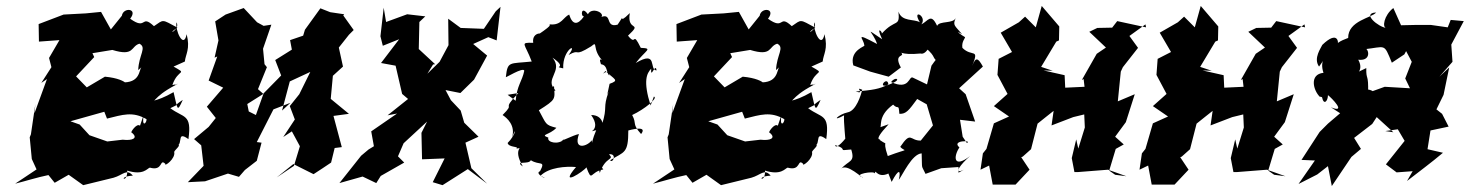

<svg xmlns="http://www.w3.org/2000/svg" viewBox="-20 -588 4945 646"><path d="M602 -381C604 -405 621 -423 608 -473C598 -420 568 -488 574 -513C588 -486 533 -466 577 -495C523 -524 532 -523 498 -500C453 -542 475 -484 418 -525C446 -561 394 -564 390 -535L353 -489L320 -548L269 -543L194 -539L110 -507L111 -448L180 -453L145 -393L153 -362L119 -309L138 -322L96 -207L99 -238L84 -136L80 -126L87 -53L103 -18L31 30C67 21 104 9 143 1L164 27L211 0L260 35L362 10C394 1 406 -22 427 3C370 6 410 33 408 -14C462 3 475 -21 484 -24C530 -11 516 -56 536 -37C532 -25 572 -55 566 -77C569 -86 606 -111 556 -97C609 -84 565 -155 614 -120C626 -206 598 -190 553 -224C591 -242 556 -226 595 -252C575 -207 578 -221 564 -278C502 -242 479 -250 473 -240C508 -240 487 -258 571 -302C549 -304 604 -309 560 -302C579 -358 613 -336 564 -364ZM451 -165C440 -176 416 -139 423 -142C447 -123 425 -114 393 -118L341 -112L281 -133L248 -169L217 -180L331 -212L340 -189C393 -202 426 -214 473 -187C474 -173 455 -157 464 -203ZM456 -362C447 -353 453 -307 387 -311C419 -284 420 -322 333 -330L272 -294L236 -331L297 -396L291 -409L358 -420C433 -397 419 -432 449 -441C475 -428 447 -404 445 -352Z M1006 -488 1000 -468 956 -453 962 -421 906 -386 926 -334 867 -274 841 -201 817 -213 812 -238 866 -272 848 -288 878 -362 870 -372 865 -424 893 -505 867 -501 845 -513 800 -561 739 -539 704 -516 715 -452 702 -394 711 -398 682 -317 731 -293 676 -229 706 -191 682 -161 633 -120 657 -99 665 -30 612 25 670 22 747 -4 784 7 804 -16 844 -47 860 -108 844 -110 900 -220 957 -242 929 -216 955 -314 1024 -346 987 -271 955 -231 972 -186 933 -127 962 -146 989 -96 969 -30 911 9 967 -36 1035 -2C1055 -15 1075 -28 1094 -41L1106 -90L1130 -93L1102 -198L1154 -205L1092 -256V-247L1100 -333L1134 -364L1120 -428L1154 -471L1170 -487L1135 -536L1138 -540L1091 -547L1058 -560Z M1437 -371 1444 -372 1389 -423 1391 -514 1411 -533 1350 -540 1279 -514 1271 -562 1260 -466 1268 -434 1323 -456 1262 -376 1311 -367 1333 -272 1353 -255 1284 -200 1316 -206 1229 -146 1238 -96 1220 -85 1195 -64 1122 28 1200 6 1246 28 1261 4 1340 -41 1319 -62 1338 -106 1417 -179 1398 -141 1400 -52 1476 -55 1436 25 1469 35 1554 -19 1619 30 1566 -22 1546 -108 1590 -128 1542 -175 1530 -216 1497 -251 1479 -285 1529 -275 1575 -320 1619 -401 1572 -440 1623 -463 1651 -452 1664 -565 1648 -550 1608 -491 1530 -494 1488 -525 1489 -436 1459 -380 1418 -340Z M1688 -269 1724 -275C1662 -210 1718 -248 1671 -201C1686 -191 1715 -166 1703 -126C1720 -169 1715 -133 1688 -107C1691 -91 1729 -96 1717 -88C1748 -92 1701 -93 1739 -28C1709 -49 1760 -33 1766 -49C1795 -30 1817 -50 1797 -12C1773 -3 1841 25 1799 3C1827 -25 1884 -29 1918 -26C1857 46 1946 -13 1953 -25C1973 28 1964 -10 2010 -18C1996 -34 1988 -53 1998 -6C2017 -63 2049 -48 2029 -69C2058 -72 2041 -36 2033 -49C2081 -78 2094 -71 2094 -149C2094 -149 2162 -169 2137 -137C2105 -173 2124 -169 2107 -201C2148 -220 2196 -259 2180 -263L2169 -233C2143 -316 2156 -341 2171 -357C2168 -318 2186 -380 2189 -351C2162 -353 2195 -421 2119 -376C2154 -421 2178 -425 2136 -427C2106 -488 2123 -430 2093 -468C2145 -517 2088 -479 2099 -544C2052 -497 2091 -556 2058 -505C2010 -492 2048 -558 1987 -523C2036 -534 1974 -571 1958 -540C1935 -572 1933 -531 1945 -533C1923 -502 1906 -504 1895 -539C1876 -531 1869 -502 1831 -506C1820 -500 1852 -513 1790 -471C1819 -476 1768 -485 1774 -444C1727 -445 1746 -443 1769 -381C1693 -373 1688 -383 1682 -329C1677 -323 1741 -364 1744 -350C1737 -315 1719 -300 1715 -249ZM2023 -269 2028 -280C2007 -222 2025 -231 2006 -171C2009 -159 2012 -201 1969 -201C2009 -145 1944 -141 1986 -150C1961 -91 1976 -87 1971 -116C1956 -95 1908 -81 1928 -137C1912 -135 1844 -101 1879 -120C1859 -99 1819 -109 1825 -125C1795 -136 1829 -133 1852 -158C1813 -168 1819 -170 1793 -217C1852 -254 1847 -254 1844 -298L1829 -291C1844 -283 1829 -274 1849 -284C1809 -322 1877 -348 1839 -394C1894 -356 1836 -366 1875 -358C1872 -422 1928 -449 1893 -403C1936 -427 1906 -393 1969 -432C1995 -454 1968 -422 2011 -380C2020 -371 1989 -408 2002 -372C2025 -368 2018 -348 2030 -333C2025 -366 1992 -320 2017 -349C2048 -320 2065 -318 2031 -306Z M2748 -381C2750 -405 2767 -423 2754 -473C2744 -420 2714 -488 2720 -513C2734 -486 2679 -466 2723 -495C2669 -524 2678 -523 2644 -500C2599 -542 2621 -484 2564 -525C2592 -561 2540 -564 2536 -535L2499 -489L2466 -548L2415 -543L2340 -539L2256 -507L2257 -448L2326 -453L2291 -393L2299 -362L2265 -309L2284 -322L2242 -207L2245 -238L2230 -136L2226 -126L2233 -53L2249 -18L2177 30C2213 21 2250 9 2289 1L2310 27L2357 0L2406 35L2508 10C2540 1 2552 -22 2573 3C2516 6 2556 33 2554 -14C2608 3 2621 -21 2630 -24C2676 -11 2662 -56 2682 -37C2678 -25 2718 -55 2712 -77C2715 -86 2752 -111 2702 -97C2755 -84 2711 -155 2760 -120C2772 -206 2744 -190 2699 -224C2737 -242 2702 -226 2741 -252C2721 -207 2724 -221 2710 -278C2648 -242 2625 -250 2619 -240C2654 -240 2633 -258 2717 -302C2695 -304 2750 -309 2706 -302C2725 -358 2759 -336 2710 -364ZM2597 -165C2586 -176 2562 -139 2569 -142C2593 -123 2571 -114 2539 -118L2487 -112L2427 -133L2394 -169L2363 -180L2477 -212L2486 -189C2539 -202 2572 -214 2619 -187C2620 -173 2601 -157 2610 -203ZM2602 -362C2593 -353 2599 -307 2533 -311C2565 -284 2566 -322 2479 -330L2418 -294L2382 -331L2443 -396L2437 -409L2504 -420C2579 -397 2565 -432 2595 -441C2621 -428 2593 -404 2591 -352Z M3219 -128 3210 -185 3261 -179 3229 -271 3207 -291 3287 -364C3271 -393 3263 -398 3251 -366C3276 -429 3251 -394 3218 -427C3215 -448 3227 -458 3227 -463C3214 -470 3188 -490 3217 -473C3193 -502 3184 -502 3196 -528C3187 -507 3141 -519 3133 -501C3112 -546 3103 -517 3080 -506C3101 -534 3046 -561 3075 -513C3055 -525 3014 -514 3003 -549C3008 -494 2993 -527 2946 -474C2953 -478 2924 -507 2948 -456C2882 -500 2918 -481 2931 -440C2850 -483 2887 -458 2888 -435C2895 -433 2837 -420 2851 -368L2908 -347L2970 -330L3011 -361C2983 -412 3032 -393 3009 -414C3001 -418 3009 -401 3077 -408C3100 -400 3124 -463 3092 -429C3137 -391 3107 -398 3147 -372C3146 -410 3138 -401 3114 -367L3099 -304L3051 -327C3037 -333 3041 -283 2978 -312C2992 -330 3008 -322 2992 -313C2917 -273 2966 -339 2969 -304C2939 -288 2915 -285 2859 -280C2895 -269 2852 -299 2881 -286C2877 -269 2861 -215 2832 -210C2800 -203 2773 -174 2824 -202C2815 -218 2822 -148 2824 -122C2830 -128 2792 -80 2790 -100C2839 -84 2791 -80 2844 -85C2858 -41 2836 -50 2809 -19C2828 -43 2886 17 2883 8C2845 -1 2923 -15 2924 -4C2924 -26 2931 20 2978 -9C2957 -30 2964 -18 2980 24C3004 -22 3012 -16 3004 17C3017 1 3048 -70 3081 -72C3083 -12 3079 -36 3094 -3L3147 -22L3205 -26V-7L3223 -17C3184 2 3213 -37 3244 -63C3188 -20 3187 -60 3208 -92C3179 -117 3254 -116 3233 -107ZM2939 -159C2951 -157 2928 -195 2985 -236C3003 -217 3003 -242 3006 -205C3029 -204 3038 -217 3066 -255L3098 -237L3119 -166L3078 -115C3041 -114 3046 -149 3009 -94C3025 -75 3044 -92 2967 -63C2945 -127 2976 -92 2940 -117C2950 -123 2909 -105 2970 -170Z M3732 0 3712 -14 3734 -87 3761 -102 3732 -128 3768 -177 3798 -271 3741 -247 3751 -347 3758 -362 3809 -427 3780 -467 3834 -506 3836 -496 3739 -517 3722 -495 3672 -494 3645 -481 3701 -428 3670 -407 3620 -319 3626 -322 3629 -296 3564 -293 3562 -335 3491 -351 3522 -350 3483 -363 3534 -448 3543 -452 3544 -499 3485 -568 3465 -496 3429 -532 3408 -513 3347 -478 3385 -413 3340 -390 3336 -336 3370 -272 3324 -231 3375 -196 3324 -173 3299 -87 3287 -72 3279 -17 3308 -31 3320 33H3397L3444 -17L3416 -59L3421 -61L3449 -86L3471 -172C3489 -187 3508 -201 3525 -215L3518 -166L3591 -194L3628 -203L3630 -159L3608 -88L3601 -119L3586 -56L3595 -9H3606L3708 -17L3770 5Z M4267 0 4247 -14 4269 -87 4296 -102 4267 -128 4303 -177 4333 -271 4276 -247 4286 -347 4293 -362 4344 -427 4315 -467 4369 -506 4371 -496 4274 -517 4257 -495 4207 -494 4180 -481 4236 -428 4205 -407 4155 -319 4161 -322 4164 -296 4099 -293 4097 -335 4026 -351 4057 -350 4018 -363 4069 -448 4078 -452 4079 -499 4020 -568 4000 -496 3964 -532 3943 -513 3882 -478 3920 -413 3875 -390 3871 -336 3905 -272 3859 -231 3910 -196 3859 -173 3834 -87 3822 -72 3814 -17 3843 -31 3855 33H3932L3979 -17L3951 -59L3956 -61L3984 -86L4006 -172C4024 -187 4043 -201 4060 -215L4053 -166L4126 -194L4163 -203L4165 -159L4143 -88L4136 -119L4121 -56L4130 -9H4141L4243 -17L4305 5Z M4489 -207 4448 -172 4420 -144 4359 -50 4404 -48 4349 31 4412 -1 4448 -29 4461 38 4527 -60 4559 -87 4536 -124 4597 -171 4612 -194 4668 -143 4641 -147 4683 -153 4706 -114 4643 -35 4679 -8 4733 -12 4714 21C4754 -10 4796 -41 4835 -74L4783 -86L4793 -149L4854 -162L4832 -205L4813 -220L4837 -269L4856 -361L4823 -330L4867 -380L4863 -438L4905 -517L4861 -521L4851 -496L4795 -504H4739L4694 -503L4668 -561C4636 -536 4630 -495 4644 -494C4618 -497 4560 -544 4610 -546C4597 -528 4515 -519 4516 -460C4526 -464 4469 -445 4480 -436C4485 -444 4482 -488 4429 -437C4425 -427 4398 -392 4418 -364C4448 -403 4418 -386 4433 -343C4384 -338 4399 -283 4421 -262C4453 -270 4411 -264 4428 -261C4434 -232 4448 -248 4448 -268C4460 -259 4513 -205 4458 -227ZM4552 -347C4527 -331 4574 -344 4550 -387C4602 -381 4581 -438 4568 -422C4644 -430 4635 -445 4663 -377L4705 -405L4711 -416L4730 -380L4708 -324L4724 -291L4639 -296L4589 -278C4625 -275 4557 -302 4583 -274C4585 -344 4576 -315 4577 -359Z"/></svg>

Font: Asimov Aggro
Style: CondIt
Weight: 500
Designer: Google
Version: Version 2.000980; 2014